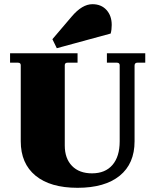

<svg xmlns="http://www.w3.org/2000/svg" viewBox="-20 -884 737 916"><path d="M251 -654 230 -697 322 -805Q372 -864 421 -864Q463 -864 488 -836.5Q513 -809 513 -765Q513 -742 508 -724ZM79 -210V-573Q79 -585 65 -585H28V-630H350V-585H303Q289 -585 289 -573V-190Q289 -128 323.5 -92.5Q358 -57 419 -57Q482 -57 516.5 -97Q551 -137 551 -210V-573Q551 -585 537 -585H490V-630H673V-585H636Q622 -585 622 -571V-210Q622 -103 551 -45.5Q480 12 350 12Q220 12 149.5 -46Q79 -104 79 -210Z"/></svg>

Font: Arapey Black
Style: Regular
Weight: 900
Designer: Eduardo Rodriguez Tunni
Foundry: Eduardo Rodriguez Tunni
Version: Version 4.000